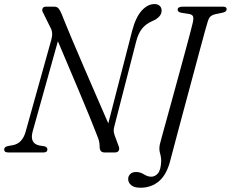

<svg xmlns="http://www.w3.org/2000/svg" viewBox="-27 -732 1108 922"><path d="M129.5 -99.5Q115 -44 161 -33.5L186.5 -29.5Q200.5 -26 200.5 -14Q200.5 0 182.5 0H12Q-7 0 -7 -14Q-7 -26.5 10.5 -30.5L35 -35Q81 -43.5 96.5 -101L219.5 -541.5Q229.5 -576 214.5 -601L180.5 -670Q173.5 -680.5 177 -690.2Q180.5 -700 193.5 -700H232.5Q246.5 -700 253.8 -691.8Q261 -683.5 268.5 -666Q288 -616.5 316.8 -548Q345.5 -479.5 377.8 -405Q410 -330.5 440.2 -261Q470.5 -191.5 493 -139.5L608 -585.5Q625 -649.5 653.5 -681Q682 -712.5 715 -712.5Q730.5 -712.5 740 -703.8Q749.5 -695 749 -680.5Q749 -650 704 -630.5Q674.5 -618 656 -595.5Q637.5 -573 627.5 -535L522 -125Q519 -113.5 519 -104.2Q519 -95 524 -81L542.5 -31Q548 -17 543 -8.5Q538 0 525.5 0H474.5Q450.5 0 451.5 -30Q451.5 -53.5 440 -79.5Q426 -116 404 -170Q382 -224 355.5 -286.8Q329 -349.5 302 -413.5Q275 -477.5 251 -534ZM969 -623Q966 -614 956.2 -578.5Q946.5 -543 932.2 -490Q918 -437 901.2 -374.5Q884.5 -312 867.2 -248.2Q850 -184.5 834.8 -127.5Q819.5 -70.5 808.5 -28.5Q797.5 13.5 792.5 32Q775.5 104 738 136.8Q700.5 169.5 648 169.5Q617.5 169.5 603 157.2Q588.5 145 588.5 127.5Q588.5 113.5 598.5 103.8Q608.5 94 626.5 94Q646.5 94 664.2 105.2Q682 116.5 699 116.5Q717.5 116.5 731.2 100.8Q745 85 747 44Q747.5 24 741 1.8Q734.5 -20.5 743.5 -50Q745.5 -57.5 754.2 -89.8Q763 -122 776.5 -170.5Q790 -219 805.5 -276Q821 -333 836.8 -390.5Q852.5 -448 866 -498Q879.5 -548 888.5 -582.2Q897.5 -616.5 899.5 -626.5Q903.5 -646 899.5 -654.2Q895.5 -662.5 880.5 -665L842.5 -671Q826 -674.5 826 -685.5Q826.5 -700 850 -700H1044Q1061.5 -700 1061.5 -688Q1061.5 -676 1043.5 -671.5L1006 -663.5Q990.5 -659.5 982.8 -652Q975 -644.5 969 -623Z"/></svg>

Font: Fraunces 72pt S050 Light
Style: Italic
Weight: 300
Italic angle: -16°
Version: Version 1.000; ttfautohint (v1.8.3)